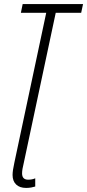

<svg xmlns="http://www.w3.org/2000/svg" viewBox="-20 -734 430 947"><path d="M108.9 192.9Q77.1 192.9 59.6 176Q42 159.2 42 128.9Q42 107.9 50.8 68.4L208 -670.9H83L91.8 -713.9H389.6L380.4 -670.9H254.9L97.2 69.8Q88.9 102.5 88.9 121.1Q88.9 152.3 119.1 152.3Q138.2 152.3 153.8 145.5V186Q146.5 188.5 134.3 190.7Q122.1 192.9 108.9 192.9Z"/></svg>

Font: Open Sans Condensed Light
Style: Italic
Weight: 300
Width: 3
Italic angle: -12°
Designer: Monotype Design Team
Foundry: Monotype Imaging Inc.
Version: Version 3.000; ttfautohint (v1.8.4)